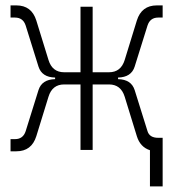

<svg xmlns="http://www.w3.org/2000/svg" viewBox="-20 -542 626 694"><path d="M18.1 4.9V-39.1H34.2Q63.5 -39.1 72.8 -67.9L119.1 -216.3Q131.3 -254.9 179.2 -255.9V-261.7Q131.3 -262.7 119.1 -301.3L72.8 -449.7Q63.5 -478.5 34.2 -478.5H18.1V-522.5H39.1Q94.2 -522.5 111.3 -467.8L155.3 -325.2Q168.9 -280.8 211.9 -280.8H271V-517.6H314.9V-280.8H374Q417 -280.8 430.7 -325.2L474.6 -467.8Q491.7 -522.5 546.9 -522.5H567.9V-478.5H551.8Q522.5 -478.5 513.2 -449.7L466.8 -301.3Q454.6 -262.7 406.7 -261.7V-255.9Q454.6 -254.9 466.8 -216.3L513.2 -67.9Q520.5 -43.9 551.8 -43.9H567.9V131.8H522V1Q486.8 -10.3 474.6 -49.8L430.7 -192.4Q417 -236.8 374 -236.8H314.9V0H271V-236.8H211.9Q168.9 -236.8 155.3 -192.4L111.3 -49.8Q94.2 4.9 39.1 4.9Z"/></svg>

Font: Cascadia Mono NF ExtraLight
Style: Regular
Weight: 200
Monospace: yes
Designer: Aaron Bell
Foundry: Saja Typeworks
Version: Version 2404.023; ttfautohint (v1.8.4)